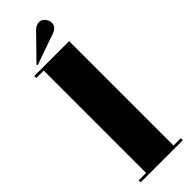

<svg xmlns="http://www.w3.org/2000/svg" viewBox="-224 -656 668 668"><g transform="rotate(-45 110.5 -322.0)"><path d="M7.5 0V-10H44V-513.5H7.5V-523.5H179V-10H215V0ZM43 -542 40.5 -545.5 124.5 -631.5Q137.5 -644.5 151.5 -644.5Q168 -644.5 178 -626.5Q182 -619.5 182 -611.5Q182 -590 155 -581Z"/></g></svg>

Font: Imbue 100pt ExtraBold
Style: Regular
Weight: 800
Designer: Tyler Finck
Foundry: Etcetera Type Company
Version: Version 1.102; ttfautohint (v1.8.3)